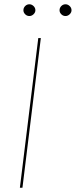

<svg xmlns="http://www.w3.org/2000/svg" viewBox="-20 -878 354 898"><path d="M73 0ZM85 0H73L159 -700H171ZM145.5 -830Q145.5 -819.5 136.8 -811.2Q128 -803 117.5 -803Q106 -803 97.8 -811.2Q89.5 -819.5 89.5 -830Q89.5 -841.5 97.8 -849.8Q106 -858 117.5 -858Q128 -858 136.8 -849.8Q145.5 -841.5 145.5 -830ZM314.5 -830Q314.5 -819.5 305.8 -811.2Q297 -803 286.5 -803Q275 -803 266.8 -811.2Q258.5 -819.5 258.5 -830Q258.5 -841.5 266.8 -849.8Q275 -858 286.5 -858Q297 -858 305.8 -849.8Q314.5 -841.5 314.5 -830Z"/></svg>

Font: Lato Hairline
Style: Italic
Weight: 100
Italic angle: -7°
Designer: Lukasz Dziedzic
Foundry: tyPoland Lukasz Dziedzic
Version: Version 2.007; 2014-02-27